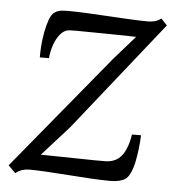

<svg xmlns="http://www.w3.org/2000/svg" viewBox="-46 -605 601 660"><g transform="rotate(5 255.0 -275.0)"><path d="M403.5 -492Q391.5 -492.5 365.8 -493Q340 -493.5 308.2 -493.8Q276.5 -494 246.5 -494.5Q216.5 -495 195.8 -495Q175 -495 172 -494.5Q154.5 -492.5 141.8 -477Q129 -461.5 121.2 -439.2Q113.5 -417 111.5 -393H80Q79.5 -409 81.2 -432.5Q83 -456 87.5 -480.2Q92 -504.5 99 -524Q106 -543.5 116.5 -550.5Q122 -555 132 -557.8Q142 -560.5 161 -560.5Q187.5 -560.5 225.5 -558.8Q263.5 -557 304 -554.5Q344.5 -552 380.5 -550.2Q416.5 -548.5 438.5 -548.5Q450 -548.5 461.5 -551Q473 -553.5 484.5 -562.5L505.5 -540.5L205.5 -163.5L112.5 -60Q133 -60 167 -59.2Q201 -58.5 236.2 -58Q271.5 -57.5 298.8 -57Q326 -56.5 333 -57Q372.5 -57 392.2 -83.8Q412 -110.5 418.5 -156.5H450Q449 -134.5 446.2 -110.2Q443.5 -86 438.8 -63.5Q434 -41 426.2 -24.5Q418.5 -8 407 -1Q400.5 2.5 388.2 5.8Q376 9 358 9Q331 9 292.2 6.8Q253.5 4.5 212.5 1.5Q171.5 -1.5 136 -3.5Q100.5 -5.5 78.5 -5.5Q65 -5.5 53.2 -1.8Q41.5 2 30.5 11L5.5 -14L331.5 -410Z"/></g></svg>

Font: Merriweather 24pt Light
Style: Italic
Weight: 300
Italic angle: -7.8°
Version: Version 2.101